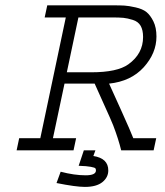

<svg xmlns="http://www.w3.org/2000/svg" viewBox="-20 -570 626 728"><path d="M159.2 -549.8H408.2Q436.5 -549.8 452.1 -548.8Q467.8 -547.9 494.1 -542Q520.5 -536.1 535.2 -524.4Q549.8 -512.7 561.5 -489.3Q573.2 -465.8 573.2 -431.6Q573.2 -368.2 524.9 -314.9Q476.6 -261.7 393.6 -252.9Q400.4 -238.3 438.5 -153.8Q476.6 -69.3 485.4 -45.9H572.3L562.5 0H439.5Q428.7 -43.9 409.2 -94.7Q403.3 -110.4 371.1 -181.2Q338.9 -252 338.9 -252.9H224.6L180.7 -45.9H268.6L258.8 0H43L52.7 -45.9H132.8L229.5 -503.9H149.4ZM402.3 -503.9H277.3L233.4 -295.9H326.2Q424.8 -295.9 466.8 -326.2Q522.5 -366.2 522.5 -429.7Q522.5 -456.1 513.2 -472.2Q503.9 -488.3 483.4 -494.6Q462.9 -501 447.8 -502.4Q432.6 -503.9 402.3 -503.9ZM341.8 0 334 21.5Q390.6 30.3 390.6 76.2Q390.6 102.5 368.2 120.6Q345.7 138.7 301.8 138.7Q267.6 138.7 194.3 124L210 81.1Q261.7 94.7 304.7 94.7Q343.8 94.7 343.8 76.2Q343.8 70.3 341.3 67.9Q338.9 65.4 324.2 62.5Q309.6 59.6 278.3 58.6L297.9 0Z"/></svg>

Font: Thabit-Oblique
Style: Oblique
Weight: 500
Designer: Regenerated by Nadim Shaikli
Foundry: MAK Alagha
Version: 0.01